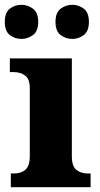

<svg xmlns="http://www.w3.org/2000/svg" viewBox="-31 -779 416 799"><path d="M14 0V-57H26Q56 -57 74.5 -72.5Q93 -88 93 -130V-412Q93 -450 73.5 -464.5Q54 -479 26 -479H10V-536H268V-128Q268 -87 287 -72Q306 -57 335 -57H346V0ZM270 -617Q243 -617 221.5 -633Q200 -649 200 -688Q200 -727 221.5 -743Q243 -759 270 -759Q296 -759 317.5 -743Q339 -727 339 -688Q339 -649 317.5 -633Q296 -617 270 -617ZM58 -617Q31 -617 10 -633Q-11 -649 -11 -688Q-11 -727 10 -743Q31 -759 58 -759Q84 -759 106 -743Q128 -727 128 -688Q128 -649 106 -633Q84 -617 58 -617Z"/></svg>

Font: Noto Serif Georgian ExtraBold
Style: Regular
Weight: 800
Designer: Monotype Design Team, Akaki Razmadze
Foundry: Google LLC
Version: Version 2.003; ttfautohint (v1.8.4.7-5d5b)